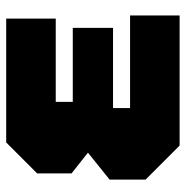

<svg xmlns="http://www.w3.org/2000/svg" viewBox="-10 -590 600 620"><g transform="rotate(-90 290.0 -280.0)"><path d="M130 0 20 -110V-226L107 -296L40 -349V-460L140 -560H540V-400H271V-345H510V-215H251V-160H550V0Z"/></g></svg>

Font: Tektur Black
Style: Regular
Weight: 900
Designer: Adam Jagosz
Foundry: Adam Jagosz
Version: Version 1.005;gftools[0.9.30]